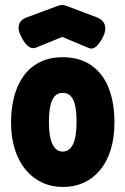

<svg xmlns="http://www.w3.org/2000/svg" viewBox="-20 -728 500 765"><path d="M231 17Q185 17 147 -1Q109 -19 81.5 -52.5Q54 -86 39 -133.5Q24 -181 24 -240Q24 -296 36.5 -343.5Q49 -391 74.5 -426Q100 -461 139 -480.5Q178 -500 229 -500Q299 -500 345.5 -466.5Q392 -433 414 -375Q436 -317 436 -241Q436 -179 421 -131Q406 -83 378.5 -50Q351 -17 313.5 0Q276 17 231 17ZM229 -124Q248 -124 260.5 -137.5Q273 -151 279 -177.5Q285 -204 285 -243Q285 -278 280 -304Q275 -330 263 -344Q251 -358 229 -358Q209 -358 197 -343.5Q185 -329 180 -303Q175 -277 175 -242Q175 -203 181 -177Q187 -151 199.5 -137.5Q212 -124 229 -124ZM228 -708Q235 -708 240.5 -706Q246 -704 249 -703L363 -660Q391 -650 397.5 -628.5Q404 -607 390 -580Q378 -556 363.5 -543Q349 -530 333 -537L228 -581L123 -538Q106 -532 91 -545Q76 -558 65 -581Q50 -608 55.5 -629Q61 -650 90 -660L206 -703Q208 -704 214.5 -706Q221 -708 228 -708Z"/></svg>

Font: Fredoka Condensed SemiBold
Style: Regular
Weight: 600
Width: 3
Designer: Ben Nathan
Foundry: Milena B. Brandão, Ben Nathan
Version: Version 2.001